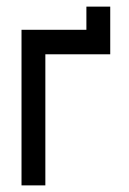

<svg xmlns="http://www.w3.org/2000/svg" viewBox="-20 -560 390 580"><path d="M117 0V-396H313V-540H241V-470H45V0Z"/></svg>

Font: Kreadon Medium
Style: Regular
Weight: 500
Designer: kohakuno
Foundry: StudioGnu
Version: Version 1.000;Glyphs 3.1.2 (3151)